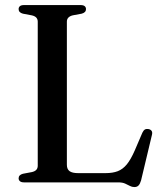

<svg xmlns="http://www.w3.org/2000/svg" viewBox="-20 -720 645 758"><path d="M302.5 -666 267.5 -659.5Q256.5 -657 250.2 -650.8Q244 -644.5 244 -634.5V-69.5Q244 -52 254.8 -44.2Q265.5 -36.5 288.5 -36.5H396.5Q425 -36.5 445 -44.2Q465 -52 480.8 -71.2Q496.5 -90.5 512 -126L542 -196Q546.5 -205.5 552.2 -208.8Q558 -212 566.5 -210.5Q575.5 -208.5 579 -202.5Q582.5 -196.5 579.5 -186L537 -8Q533 6 527 12.2Q521 18.5 510.5 18.5Q501 18.5 492.8 14Q484.5 9.5 474 4.8Q463.5 0 447 0H75Q64 0 58.8 -4.5Q53.5 -9 53.5 -16Q53.5 -29.5 70.5 -34L105 -40.5Q117 -43 123 -49.2Q129 -55.5 129 -65.5V-634.5Q129 -644.5 123 -650.8Q117 -657 105 -659.5L70.5 -666Q53.5 -670.5 53.5 -684Q53.5 -691.5 58.8 -695.8Q64 -700 75 -700H298Q309 -700 314.2 -695.8Q319.5 -691.5 319.5 -684Q319.5 -670.5 302.5 -666Z"/></svg>

Font: Fraunces 36pt
Style: Regular
Weight: 400
Version: Version 1.000;[b76b70a41]